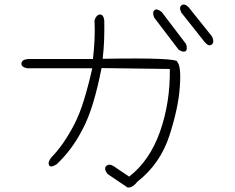

<svg xmlns="http://www.w3.org/2000/svg" viewBox="-20 -783 1040 849"><path d="M918 -621Q929 -595 916 -586Q903 -576 885 -597L782 -727Q770 -750 783 -760Q796 -769 814 -751ZM803 -588Q810 -564 801 -557Q791 -550 770 -563L662 -705Q652 -728 663 -738Q673 -747 695 -730ZM441 -694Q442 -651 440.5 -608.5Q439 -566 434 -523Q772 -529 764 -509Q782 -489 775 -398Q772 -352 760.5 -298.5Q749 -245 729 -183Q688 -58 588 20Q565 49 544 46L455 -14Q437 -39 451 -50Q464 -61 486 -46L551 -2Q642 -72 688 -202Q733 -331 731 -478L429 -482Q412 -395 391.5 -327.5Q371 -260 346 -213Q321 -164 292 -125.5Q263 -87 231 -57Q203 -39 197 -53Q190 -66 208 -88Q261 -142 308 -232Q331 -276 350.5 -338.5Q370 -401 388 -481H100Q72 -487 75 -504Q78 -520 104 -522H391Q396 -564 398 -607Q400 -650 398 -693Q405 -717 422 -719Q437 -719 441 -694Z"/></svg>

Font: Yomogi
Style: Regular
Weight: 400
Designer: satsuyako
Foundry: satsuyako
Version: Version 3.100